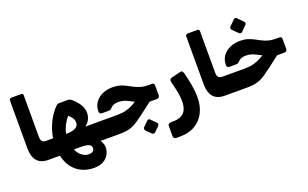

<svg xmlns="http://www.w3.org/2000/svg" viewBox="-105 -1270 3277 2045"><g transform="rotate(-20 1533.5 -247.5)"><path d="M317 8H247Q191 8 153 -13Q115 -34 96 -78Q77 -122 77 -187V-727Q77 -738 84.5 -744Q92 -750 103 -750H214Q224 -750 229 -743.5Q234 -737 234 -727V-259Q234 -233 240.5 -218Q247 -203 261 -197Q275 -191 297 -191H332Q347 -191 347 -176V-22Q347 8 317 8Z M676 255Q614 255 558 234Q502 213 459 169.5Q416 126 390.5 58Q365 -10 365 -105Q365 -178 383 -249Q401 -320 436 -385Q471 -450 521 -502Q530 -511 538.5 -516Q547 -521 559 -521H659Q673 -521 682 -516.5Q691 -512 701 -504Q750 -461 777 -417Q804 -373 804 -322Q804 -273 776.5 -231.5Q749 -190 692 -166L651 -190Q691 -190 729 -190.5Q767 -191 805.5 -191Q844 -191 884 -191Q892 -191 896 -186Q900 -181 900 -172V-28Q900 -12 891.5 -2Q883 8 866 8H819L807 -21Q839 5 852 33Q865 61 865 90Q865 131 845 168.5Q825 206 783.5 230.5Q742 255 676 255ZM318 8Q302 8 302 -10V-157Q302 -173 311 -182Q320 -191 335 -191H406V8ZM669 99Q705 99 720 85Q735 71 735 52Q735 19 703.5 7.5Q672 -4 627 -4H480V-187H512Q551 -187 584.5 -193.5Q618 -200 639 -217.5Q660 -235 660 -265Q660 -298 639 -325Q618 -352 584 -378H618Q595 -354 571 -318Q547 -282 531 -237.5Q515 -193 515 -144Q515 -57 539 -3.5Q563 50 598.5 74.5Q634 99 669 99Z M870 8Q855 8 855 -7V-161Q855 -191 885 -191H1097Q1155 -191 1198 -202Q1241 -213 1278 -233Q1315 -253 1354 -279L1428 -329L1534 -254L1340 -106Q1299 -75 1266.5 -53Q1234 -31 1203.5 -17.5Q1173 -4 1137.5 2Q1102 8 1053 8ZM1469 -206V-229Q1421 -229 1385.5 -237.5Q1350 -246 1322 -259.5Q1294 -273 1268.5 -286.5Q1243 -300 1215.5 -308.5Q1188 -317 1151 -317Q1129 -317 1108.5 -310.5Q1088 -304 1074 -290Q1059 -275 1051.5 -269.5Q1044 -264 1024 -264H956Q922 -264 922 -293Q922 -353 953 -396.5Q984 -440 1036 -463Q1088 -486 1149 -486Q1197 -486 1233.5 -475Q1270 -464 1301 -447.5Q1332 -431 1363.5 -414.5Q1395 -398 1432.5 -387Q1470 -376 1520 -376H1558Q1574 -376 1579.5 -368.5Q1585 -361 1585 -346V-236Q1585 -223 1576.5 -214.5Q1568 -206 1553 -206ZM1413 122Q1406 129 1395.5 128.5Q1385 128 1378 121L1322 66Q1316 59 1316 48.5Q1316 38 1322 30L1378 -25Q1385 -33 1395 -33Q1405 -33 1412 -25L1467 30Q1475 38 1475.5 48.5Q1476 59 1469 67Z M1608 254Q1590 254 1582 244.5Q1574 235 1574 220V107Q1574 92 1584.5 84.5Q1595 77 1613 77H1632Q1693 77 1729.5 56.5Q1766 36 1782 -2.5Q1798 -41 1798 -95Q1798 -143 1786.5 -201.5Q1775 -260 1759 -319Q1754 -344 1761 -353.5Q1768 -363 1786 -368L1880 -391Q1898 -396 1907 -389.5Q1916 -383 1921 -363Q1939 -297 1952.5 -221.5Q1966 -146 1966 -76Q1966 20 1929 94.5Q1892 169 1821 211.5Q1750 254 1649 254Z M2315 8H2245Q2189 8 2151 -13Q2113 -34 2094 -78Q2075 -122 2075 -187V-727Q2075 -738 2082.5 -744Q2090 -750 2101 -750H2212Q2222 -750 2227 -743.5Q2232 -737 2232 -727V-259Q2232 -233 2238.5 -218Q2245 -203 2259 -197Q2273 -191 2295 -191H2330Q2345 -191 2345 -176V-22Q2345 8 2315 8Z M2315 8Q2300 8 2300 -7V-161Q2300 -191 2330 -191H2542Q2600 -191 2643 -202Q2686 -213 2723 -233Q2760 -253 2799 -279L2873 -329L2979 -254L2785 -106Q2744 -75 2711.5 -53Q2679 -31 2648.5 -17.5Q2618 -4 2582.5 2Q2547 8 2498 8ZM2914 -206V-229Q2866 -229 2830.5 -237.5Q2795 -246 2767 -259.5Q2739 -273 2713.5 -286.5Q2688 -300 2660.5 -308.5Q2633 -317 2596 -317Q2574 -317 2553.5 -310.5Q2533 -304 2519 -290Q2504 -275 2496.5 -269.5Q2489 -264 2469 -264H2401Q2367 -264 2367 -293Q2367 -353 2398 -396.5Q2429 -440 2481 -463Q2533 -486 2594 -486Q2642 -486 2678.5 -475Q2715 -464 2746 -447.5Q2777 -431 2808.5 -414.5Q2840 -398 2877.5 -387Q2915 -376 2965 -376H3003Q3019 -376 3024.5 -368.5Q3030 -361 3030 -346V-236Q3030 -223 3021.5 -214.5Q3013 -206 2998 -206ZM2650 -567Q2643 -560 2631.5 -560.5Q2620 -561 2613 -568L2554 -627Q2546 -635 2546 -645.5Q2546 -656 2554 -664L2613 -723Q2620 -731 2631 -731Q2642 -731 2649 -723L2706 -664Q2726 -644 2709 -626Z"/></g></svg>

Font: Rubik ExtraBold
Style: Regular
Weight: 800
Designer: Hubert and Fischer
Foundry: Hubert and Fischer
Version: Version 2.300;gftools[0.9.30]